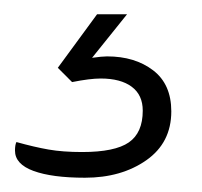

<svg xmlns="http://www.w3.org/2000/svg" viewBox="-20 -20 283 269"><path d="M220 136Q220 180 185 204.5Q150 229 99 229Q53 229 27 219.5Q1 210 1 191Q1 183 3 179Q28 186 48 189.5Q68 193 95 193Q141 193 160.5 179.5Q180 166 180 135Q180 113 164.5 101.5Q149 90 121 90Q106 90 81 95L61 75L116 0H158L109 61Q123 59 130 59Q169 59 194.5 78.5Q220 98 220 136Z"/></svg>

Font: Krub ExtraLight
Style: Regular
Weight: 275
Designer: Ekaluck Peanpanawate
Foundry: Cadson Demak Co.,Ltd.
Version: Version 1.000; ttfautohint (v1.6)